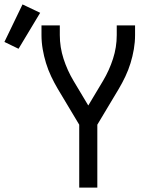

<svg xmlns="http://www.w3.org/2000/svg" viewBox="-100 -850 720 870"><path d="M259 0V-285L162 -447Q146 -474 132 -503.5Q118 -533 108.5 -564Q99 -595 93.5 -627Q88 -659 88 -691V-735H171V-691Q171 -636 188 -583.5Q205 -531 233 -484L300 -372L367 -484Q395 -531 412 -583.5Q429 -636 429 -691V-735H512V-691Q512 -659 506.5 -627Q501 -595 491.5 -564Q482 -533 468 -503.5Q454 -474 438 -447L341 -285V0ZM-16 -629 -80 -660 2 -830 82 -792Z"/></svg>

Font: Zed Sans Extended
Style: Regular
Weight: 400
Width: 7
Designer: Belleve Invis
Foundry: Belleve Invis
Version: Version 1.0.0; ttfautohint (v1.8.4)